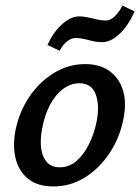

<svg xmlns="http://www.w3.org/2000/svg" viewBox="-20 -661 505 692"><path d="M172 11Q116 11 82 -16Q48 -43 36.5 -89Q25 -135 36 -192Q49 -257 85 -311Q121 -365 173.5 -397.5Q226 -430 287 -430Q341 -430 376 -404Q411 -378 424 -333Q437 -288 424 -228Q411 -164 375 -109.5Q339 -55 287 -22Q235 11 172 11ZM195 -58Q230 -58 256.5 -81.5Q283 -105 301.5 -143Q320 -181 328 -222Q340 -281 325 -321Q310 -361 266 -361Q235 -361 207.5 -340.5Q180 -320 160.5 -283.5Q141 -247 132 -198Q120 -135 136.5 -96.5Q153 -58 195 -58ZM195 -478 151 -499Q165 -530 184 -553Q203 -576 224 -589Q245 -602 264 -602Q280 -602 296.5 -598.5Q313 -595 329.5 -591Q346 -587 362 -587Q378 -587 394 -602.5Q410 -618 421 -641L465 -620Q443 -569 411 -539Q379 -509 349 -509Q330 -509 314 -513Q298 -517 283 -520.5Q268 -524 253 -524Q236 -524 220.5 -511Q205 -498 195 -478Z"/></svg>

Font: Ysabeau Infant SemiBold
Style: Italic
Weight: 600
Italic angle: -12°
Designer: Christian Thalmann (Catharsis Fonts)
Version: Version 2.002; featfreeze: ss01,ss02,lnum